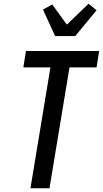

<svg xmlns="http://www.w3.org/2000/svg" viewBox="-20 -1008 551 1028"><path d="M143 0 250 -647H105L119 -735H511L497 -647H352L245 0ZM275 -815 210 -957 260 -984 338 -876 454 -988 497 -953 383 -815Z"/></svg>

Font: Iosevka Curly Semibold
Style: Italic
Weight: 600
Italic angle: -9°
Monospace: yes
Designer: Belleve Invis
Foundry: Belleve Invis
Version: Version 22.1.2; ttfautohint (v1.8.4)